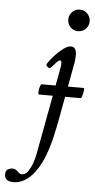

<svg xmlns="http://www.w3.org/2000/svg" viewBox="-204 -634 467 939"><g transform="rotate(5 29.5 -164.5)"><path d="M149 -493Q127 -493 112 -508.5Q97 -524 97 -546Q97 -568 112 -583.5Q127 -599 149 -599Q171 -599 186.5 -583.5Q202 -568 202 -546Q202 -524 186.5 -508.5Q171 -493 149 -493ZM-100 270Q-145 270 -145 236Q-145 216 -133.5 210Q-122 204 -111 204Q-96 204 -85 216Q-79 223 -73 225.5Q-67 228 -63 228Q-47 228 -34.5 211Q-22 194 -13 169.5Q-4 145 0 122L80 -309Q81 -314 81.5 -319Q82 -324 82 -330Q82 -343 74 -343Q68 -343 58.5 -333Q49 -323 32 -304Q27 -297 17 -305.5Q7 -314 11 -321Q23 -340 43 -362Q63 -384 84.5 -400Q106 -416 122 -416Q149 -416 149 -374Q149 -364 147.5 -350Q146 -336 141 -312L96 -68Q88 -24 77 25.5Q66 75 48.5 122Q31 169 4 207Q-21 240 -47.5 255Q-74 270 -100 270ZM-14 -168Q-18 -168 -17.5 -181Q-17 -194 -13 -206.5Q-9 -219 -5 -219H200Q205 -219 203.5 -206.5Q202 -194 198 -181Q194 -168 189 -168Z"/></g></svg>

Font: Junicode Two Beta Condensed
Style: Italic
Weight: 400
Width: 3
Italic angle: -9°
Version: Version 1.053; ttfautohint (v1.8.4)